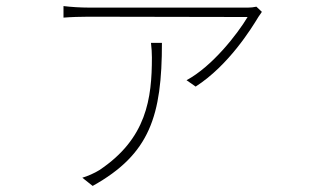

<svg xmlns="http://www.w3.org/2000/svg" viewBox="-20 -551 1040 632"><path d="M477 -410C479 -392 480 -377 480 -362C480 -227 463 -95 307 9C291 19 268 29 251 34L285 61C474 -44 513 -171 513 -410ZM824 -529C815 -527 805 -526 797 -526H272C246 -526 213 -528 189 -531V-493C213 -495 246 -496 272 -496L795 -495C761 -438 678 -332 594 -287L624 -266C733 -336 808 -458 831 -496C835 -502 839 -507 842 -512Z"/></svg>

Font: Noto Sans Japanese Thin
Style: Regular
Weight: 100
Designer: Ryoko NISHIZUKA (kana & ideographs); Paul D. Hunt (Latin, Greek & Cyrillic); Wenlong ZHANG (bopomofo); Sandoll Communica
Foundry: Adobe Systems Incorporated
Version: Version 1.000;PS 1;hotconv 1.0.78;makeotf.lib2.5.61930